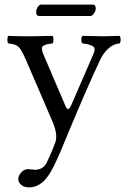

<svg xmlns="http://www.w3.org/2000/svg" viewBox="-20 -588 555 840"><path d="M204.1 160.2Q164.1 231.9 106.9 231.9Q86.9 231.9 73.5 221.4Q60.1 210.9 60.1 194.8Q60.1 181.6 72.5 166.7Q85 151.9 104 151.9Q108.9 151.9 117.4 153.3Q126 154.8 132.8 154.8Q167 154.8 183.1 126Q207 77.1 222.2 34.2Q234.4 0 208 -60.1L94.7 -323.2Q80.1 -356.9 71 -370.6Q62 -384.3 50.5 -390.1Q39.1 -396 16.1 -397.9Q12.2 -401.9 12.2 -413.8Q12.2 -425.8 16.1 -431.2Q56.2 -429.2 97.2 -429.2Q136.2 -429.2 210 -431.2Q213.9 -426.3 213.9 -414.1Q213.9 -401.9 210 -397.9Q192.4 -396.5 182.4 -393.3Q172.4 -390.1 167.5 -386.5Q162.6 -382.8 163.3 -374.3Q164.1 -365.7 166.5 -359.1Q168.9 -352.5 174.8 -338.4Q176.3 -335 177.2 -333L266.1 -125Q269 -117.7 272.2 -114.3Q275.4 -110.8 278.3 -111.1Q281.2 -111.3 284.2 -114.5Q287.1 -117.7 290 -124L389.2 -353Q400.4 -377 385.7 -386Q371.1 -395 340.8 -397.9Q335.9 -401.9 335.9 -413.8Q335.9 -425.8 340.8 -431.2Q415 -429.2 432.1 -429.2Q453.1 -429.2 502.9 -431.2Q507.8 -426.3 507.8 -414.1Q507.8 -401.9 502.9 -397.9Q477.1 -396 455.6 -377Q434.1 -357.9 421.9 -334Q357.9 -200.2 245.1 74.2Q224.1 124 204.1 160.2ZM375 -518.1H150.9Q137.7 -518.1 138.2 -536.1Q138.2 -545.9 145 -556.9Q151.9 -567.9 160.2 -567.9H384.8Q398.9 -567.9 398.9 -550.8Q398.9 -541 391.4 -529.5Q383.8 -518.1 375 -518.1Z"/></svg>

Font: Linux Libertine Capitals
Style: Small Caps
Weight: 400
Designer: Philipp H. Poll
Foundry: Philipp H. Poll
Version: Version 5.1.3